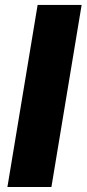

<svg xmlns="http://www.w3.org/2000/svg" viewBox="-20 -747 346 767"><path d="M306.1 -727.3 185.4 0H9.6L130.3 -727.3Z"/></svg>

Font: Inter P Extra Bold
Style: Italic
Weight: 800
Italic angle: 9.39999°
Designer: Rasmus Andersson
Foundry: rsms
Version: Version 3.018;git-588b23468